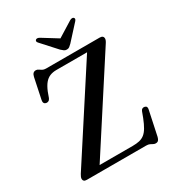

<svg xmlns="http://www.w3.org/2000/svg" viewBox="-210 -1008 1052 1151"><g transform="rotate(-30 316.0 -432.5)"><path d="M566 -649.5 156.5 -16.5 101.5 -38.5H400Q426.5 -38.5 446.2 -43Q466 -47.5 481.5 -59.5Q497 -71.5 510.2 -93.8Q523.5 -116 537.5 -151.5L552.5 -191.5Q556.5 -201 563 -204.2Q569.5 -207.5 578 -206Q588 -204 591.2 -197.2Q594.5 -190.5 592 -180.5L556 -10.5Q552.5 3.5 546.2 10.5Q540 17.5 527.5 17.5Q519 17.5 511.5 13.2Q504 9 494.8 4.5Q485.5 0 470 0H60.5Q47.5 0 41.5 -5.2Q35.5 -10.5 35.5 -19.5Q35.5 -26 38.2 -33Q41 -40 46.5 -49L458.5 -684.5L471.5 -661.5H231.5Q206 -661.5 186.2 -653.5Q166.5 -645.5 151 -627Q135.5 -608.5 122 -576L108 -537.5Q103 -526.5 95.5 -522.8Q88 -519 79.5 -520.5Q70.5 -522 66 -529.2Q61.5 -536.5 64 -549L94 -692.5Q97.5 -708 104.5 -715Q111.5 -722 123.5 -722Q132.5 -722 140.2 -716.5Q148 -711 157.5 -705.5Q167 -700 181.5 -700H553Q566 -700 572.2 -694.5Q578.5 -689 578.5 -680Q578.5 -674 575.5 -666.5Q572.5 -659 566 -649.5ZM367 -801 242.5 -878Q226 -887.5 216.5 -880.5Q212.5 -877.5 212 -871.5Q211.5 -865.5 218.5 -858.5L311.5 -756Q321 -747 328.8 -741.5Q336.5 -736 347.5 -736Q358.5 -736 365.8 -741.5Q373 -747 382 -756L475.5 -858.5Q482 -865.5 481.8 -871.5Q481.5 -877.5 477.5 -880.5Q467.5 -887.5 451 -878L327 -801Z"/></g></svg>

Font: Fraunces 24pt
Style: Regular
Weight: 400
Version: Version 1.000;[b76b70a41]